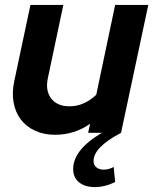

<svg xmlns="http://www.w3.org/2000/svg" viewBox="-20 -541 624 782"><path d="M473 0Q416 30 388.5 58.5Q361 87 361 115Q361 131 372.5 140.5Q384 150 403 150Q413 150 423.5 147Q434 144 443 139L449 200Q430 210 408.5 215.5Q387 221 366 221Q326 221 302 201.5Q278 182 278 148Q278 108 307.5 71Q337 34 395 0H339L347 -37Q316 -15 280 -3.5Q244 8 205 8Q159 8 123 -8.5Q87 -25 65 -54Q43 -83 35.5 -123Q28 -163 38 -210L104 -521H238L175 -223Q164 -172 188.5 -140Q213 -108 263 -108Q294 -108 321.5 -120.5Q349 -133 372 -155L449 -521H584Z"/></svg>

Font: Red Hat Display
Style: Bold Italic
Weight: 700
Italic angle: -12°
Designer: Pentagram / MCKL
Foundry: Pentagram / MCKL
Version: Version 1.003; Red Hat Display Bold Italic